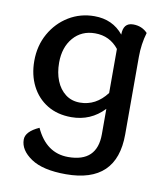

<svg xmlns="http://www.w3.org/2000/svg" viewBox="-77 -489 698 799"><g transform="rotate(10 272.0 -90.0)"><path d="M260.3 -59.6Q327.6 -59.6 373.5 -120.1V-306.2Q335.4 -354.5 273.4 -354.5Q216.3 -354.5 181.4 -314Q146.5 -273.4 146.5 -208.5Q146.5 -166 159.9 -132.6Q173.3 -99.1 199 -79.3Q224.6 -59.6 260.3 -59.6ZM254.4 244.1Q156.7 244.1 106.9 210.4Q57.1 176.8 57.1 132.3Q57.1 98.1 113.3 72.8Q158.7 171.9 251.5 171.9Q373.5 171.9 373.5 54.2V-53.2Q317.4 6.3 235.4 6.3Q176.8 6.3 133.8 -19.8Q90.8 -45.9 67.1 -92.3Q43.5 -138.7 43.5 -197.8Q43.5 -262.2 72.5 -313.7Q101.6 -365.2 150.4 -394.8Q199.2 -424.3 258.3 -424.3Q335.4 -424.3 380.9 -368.2Q380.9 -418.5 422.9 -418.5Q460 -418.5 483.9 -393.1Q469.2 -343.8 469.2 -289.6V38.1Q469.2 244.1 254.4 244.1Z"/></g></svg>

Font: Bainsley
Style: Regular
Weight: 400
Designer: Paul James MIller
Foundry: High-Logic / Made with FontCreator
Version: Version 1.411;March 28, 2021;FontCreator 13.0.0.2683 64-bit